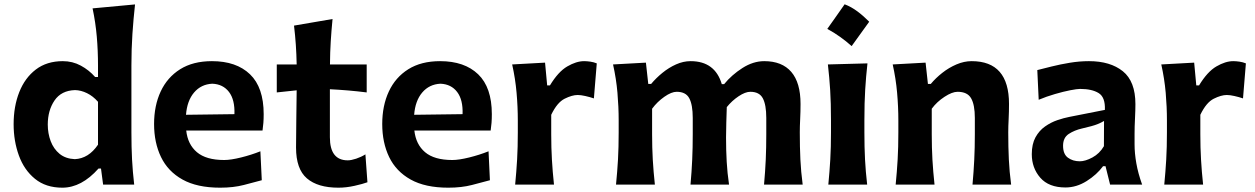

<svg xmlns="http://www.w3.org/2000/svg" viewBox="-20 -847 5757 881"><path d="M266.1 14.2Q190.4 14.2 140.6 -26.4Q90.8 -66.9 66.7 -133.3Q42.5 -199.7 42.5 -276.9Q42.5 -358.9 68.4 -424.3Q94.2 -489.7 144.5 -528.1Q194.8 -566.4 268.1 -566.4Q313 -566.4 350.8 -545.9Q388.7 -525.4 416.5 -493.7H429.7V-546.4Q429.7 -614.3 424.1 -679Q418.5 -743.7 404.8 -808.6L599.6 -826.7Q592.3 -760.7 587.6 -691.4Q583 -622.1 583 -546.4V-239.7Q583 -170.9 585.9 -115.2Q588.9 -59.6 595.7 0H453.1L443.4 -73.7H432.1Q354 14.2 266.1 14.2ZM323.2 -116.7Q386.7 -119.6 429.7 -183.1V-379.9Q407.2 -405.8 379.4 -419.4Q351.6 -433.1 324.2 -433.6Q261.2 -431.6 230.2 -386Q199.2 -340.3 199.2 -275.4Q199.2 -234.9 212.6 -199.2Q226.1 -163.6 253.4 -141.1Q280.8 -118.7 323.2 -116.7Z M990.2 14.2Q884.3 14.2 817.4 -23.2Q750.5 -60.5 718.8 -126.5Q687 -192.4 687 -277.8Q687 -362.3 717.3 -427.2Q747.6 -492.2 806.6 -529.3Q865.7 -566.4 952.6 -566.4Q1064.5 -566.4 1127.2 -506.1Q1189.9 -445.8 1189.9 -323.2Q1189.9 -300.8 1188.5 -283Q1187 -265.1 1184.6 -248H834.5Q841.3 -184.6 883.5 -148.7Q925.8 -112.8 1008.8 -112.8Q1039.1 -112.8 1086.2 -124.5Q1133.3 -136.2 1174.8 -152.8L1181.2 -20Q1147 -10.7 1099.1 1.7Q1051.3 14.2 990.2 14.2ZM1055.7 -323.2Q1058.1 -389.2 1030.8 -425Q1003.4 -460.9 954.1 -462.9Q902.8 -460.4 870.6 -422.6Q838.4 -384.8 833.5 -320.3Z M1532.7 14.2Q1438 14.2 1388.2 -28.6Q1338.4 -71.3 1338.4 -169.9Q1338.4 -233.9 1339.6 -299.1Q1340.8 -364.3 1341.3 -432.6L1250 -422.9V-551.3H1341.3Q1340.3 -599.1 1337.4 -641.6Q1334.5 -684.1 1329.1 -729.5L1505.9 -759.8Q1500.5 -704.6 1497.6 -656.7Q1494.6 -608.9 1494.1 -551.3H1662.6V-422.9Q1620.6 -428.2 1577.9 -431.9Q1535.2 -435.5 1493.7 -437.5V-217.3Q1493.7 -111.3 1575.7 -111.3Q1591.3 -111.3 1614.3 -118.9Q1637.2 -126.5 1656.7 -138.7L1666 -10.7Q1645 -2.9 1606.9 5.6Q1568.8 14.2 1532.7 14.2Z M2037.1 14.2Q1931.2 14.2 1864.3 -23.2Q1797.4 -60.5 1765.6 -126.5Q1733.9 -192.4 1733.9 -277.8Q1733.9 -362.3 1764.2 -427.2Q1794.4 -492.2 1853.5 -529.3Q1912.6 -566.4 1999.5 -566.4Q2111.3 -566.4 2174.1 -506.1Q2236.8 -445.8 2236.8 -323.2Q2236.8 -300.8 2235.4 -283Q2233.9 -265.1 2231.4 -248H1881.3Q1888.2 -184.6 1930.4 -148.7Q1972.7 -112.8 2055.7 -112.8Q2085.9 -112.8 2133.1 -124.5Q2180.2 -136.2 2221.7 -152.8L2228 -20Q2193.8 -10.7 2146 1.7Q2098.1 14.2 2037.1 14.2ZM2102.5 -323.2Q2105 -389.2 2077.6 -425Q2050.3 -460.9 2001 -462.9Q1949.7 -460.4 1917.5 -422.6Q1885.3 -384.8 1880.4 -320.3Z M2343.8 0Q2349.6 -59.6 2352.8 -115.2Q2356 -170.9 2356 -239.7V-294.4Q2356 -356.9 2350.3 -421.4Q2344.7 -485.8 2330.1 -551.3L2481 -559.6L2490.7 -455.1H2503.4Q2541.5 -518.1 2583 -542.2Q2624.5 -566.4 2660.2 -566.4Q2672.9 -566.4 2688.5 -564.2Q2704.1 -562 2718.3 -556.2L2705.1 -395.5Q2686 -401.9 2665.5 -406.5Q2645 -411.1 2630.9 -411.1Q2605 -411.1 2570.8 -394Q2536.6 -377 2509.3 -320.3V-231.4Q2509.3 -168.9 2512.5 -114.3Q2515.6 -59.6 2522 0Z M3485.8 0Q3491.2 -59.6 3493.7 -114.3Q3496.1 -168.9 3496.1 -231.4V-305.7Q3496.1 -366.2 3480.2 -396Q3464.4 -425.8 3422.9 -425.8Q3399.9 -425.8 3369.1 -405.3Q3338.4 -384.8 3314.9 -355.5Q3314 -324.2 3312.7 -285.4Q3311.5 -246.6 3311.5 -216.3Q3311.5 -155.8 3314.5 -104.7Q3317.4 -53.7 3325.2 0H3148.4Q3153.8 -59.6 3156.2 -114.3Q3158.7 -168.9 3158.7 -231.4V-305.7Q3158.7 -366.2 3142.8 -396Q3127 -425.8 3085 -425.8Q3061 -425.8 3028.3 -402.8Q2995.6 -379.9 2972.2 -348.1V-231.4Q2972.2 -168.9 2975.3 -114.3Q2978.5 -59.6 2984.9 0H2806.6Q2812.5 -59.6 2815.7 -115.2Q2818.8 -170.9 2818.8 -239.7V-294.4Q2818.8 -356.9 2813.2 -421.4Q2807.6 -485.8 2793 -551.3L2943.8 -559.6L2954.6 -461.9H2967.8Q2990.2 -488.8 3019.5 -512.7Q3048.8 -536.6 3082 -551.5Q3115.2 -566.4 3148.9 -566.4Q3260.7 -566.4 3292 -460.9H3302.7Q3337.4 -503.4 3386.7 -534.9Q3436 -566.4 3486.8 -566.4Q3568.4 -566.4 3610.8 -517.1Q3653.3 -467.8 3653.3 -370.1Q3653.3 -334.5 3651.6 -300.8Q3649.9 -267.1 3649.9 -239.7Q3649.9 -170.9 3652.6 -115.2Q3655.3 -59.6 3663.1 0Z M3855.6 -827.3Q3885.6 -816 3913.8 -795.1Q3942 -774.1 3968.4 -747.3Q3928.1 -690.9 3887.8 -635.5Q3863.1 -657.6 3835.4 -677.4Q3807.8 -697.3 3776.1 -714.5Q3796.5 -743.5 3816.4 -771.4Q3836.2 -799.4 3855.6 -827.3ZM3780.8 0Q3786.6 -59.6 3789.8 -115.2Q3793 -170.9 3793 -239.7V-294.4Q3793 -375.5 3789.3 -433.8Q3785.6 -492.2 3778.8 -551.3L3960.4 -556.2Q3953.6 -495.6 3950 -436.3Q3946.3 -377 3946.3 -294.4V-239.7Q3946.3 -170.9 3949.2 -115.2Q3952.1 -59.6 3959 0Z M4089.8 0Q4095.7 -59.6 4098.9 -115.2Q4102.1 -170.9 4102.1 -239.7V-294.4Q4102.1 -356.9 4096.4 -421.4Q4090.8 -485.8 4076.2 -551.3L4227.1 -559.6L4237.8 -461.9H4251Q4273.4 -488.8 4303.7 -512.7Q4334 -536.6 4368.9 -551.5Q4403.8 -566.4 4438.5 -566.4Q4609.9 -566.4 4609.9 -370.1Q4609.9 -334.5 4608.2 -300.8Q4606.4 -267.1 4606.4 -239.7Q4606.4 -170.9 4609.1 -115.2Q4611.8 -59.6 4619.6 0H4442.4Q4447.8 -59.6 4450.4 -114.3Q4453.1 -168.9 4453.1 -231.4V-305.7Q4453.1 -366.2 4436 -396Q4418.9 -425.8 4374 -425.8Q4349.1 -425.8 4314 -402.8Q4278.8 -379.9 4255.4 -348.1V-231.4Q4255.4 -168.9 4258.5 -114.3Q4261.7 -59.6 4268.1 0Z M4869.1 13.2Q4792.5 13.2 4753.4 -31.5Q4714.4 -76.2 4714.4 -139.6Q4714.4 -186 4731.4 -217Q4748.5 -248 4775.4 -266.8Q4802.2 -285.6 4831.8 -295.7Q4861.3 -305.7 4886.2 -310.5L5049.8 -342.8Q5052.2 -400.9 5021.2 -419.9Q4990.2 -439 4936 -439Q4922.4 -439 4890.9 -432.9Q4859.4 -426.8 4820.8 -415.5Q4782.2 -404.3 4746.1 -389.2L4739.7 -525.4Q4766.6 -532.2 4805.7 -542Q4844.7 -551.8 4889.2 -559.1Q4933.6 -566.4 4976.6 -566.4Q5074.7 -566.4 5132.3 -520Q5189.9 -473.6 5189.9 -369.1Q5189.9 -342.3 5188 -304Q5186 -265.6 5186 -233.9V-184.6Q5186 -143.6 5194.1 -97.7Q5202.1 -51.8 5220.7 0H5073.7L5052.7 -84.5H5041.5Q5012.7 -45.4 4966.1 -16.1Q4919.4 13.2 4869.1 13.2ZM4934.6 -106.9Q4960 -106.9 4992.7 -124.5Q5025.4 -142.1 5045.4 -176.3L5045.9 -292Q5035.2 -285.2 5015.4 -277.1Q4995.6 -269 4944.3 -257.3Q4910.2 -249.5 4884 -232.4Q4857.9 -215.3 4857.9 -178.2Q4857.9 -139.6 4880.4 -123.3Q4902.8 -106.9 4934.6 -106.9Z M5322.3 0Q5328.1 -59.6 5331.3 -115.2Q5334.5 -170.9 5334.5 -239.7V-294.4Q5334.5 -356.9 5328.9 -421.4Q5323.2 -485.8 5308.6 -551.3L5459.5 -559.6L5469.2 -455.1H5481.9Q5520 -518.1 5561.5 -542.2Q5603 -566.4 5638.7 -566.4Q5651.4 -566.4 5667 -564.2Q5682.6 -562 5696.8 -556.2L5683.6 -395.5Q5664.6 -401.9 5644 -406.5Q5623.5 -411.1 5609.4 -411.1Q5583.5 -411.1 5549.3 -394Q5515.1 -377 5487.8 -320.3V-231.4Q5487.8 -168.9 5491 -114.3Q5494.1 -59.6 5500.5 0Z"/></svg>

Font: Pinar-FD Bold
Style: Regular
Weight: 700
Designer: Amin Abedi
Version: Version 3.000